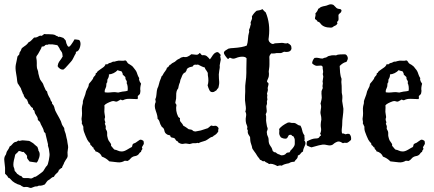

<svg xmlns="http://www.w3.org/2000/svg" viewBox="-26 -755 2055 910"><path d="M81.1 -315.4 74.2 -332Q74.2 -335 71.8 -338.4Q69.3 -341.8 66.9 -346.2Q64.5 -350.6 62 -354Q59.6 -357.4 57.6 -360.4Q54.7 -372.1 54.7 -377.4Q54.7 -382.8 50.3 -407.7Q45.9 -432.6 48.8 -447.8Q51.8 -462.9 53.2 -468.8Q54.7 -474.6 55.2 -479Q55.7 -483.4 56.6 -486.3Q57.6 -489.3 60.5 -491.7Q63.5 -494.1 64.9 -496.6Q66.4 -499 65.9 -502Q65.4 -504.9 69.8 -510.7Q74.2 -516.6 75.2 -522Q76.2 -527.3 89.4 -535.6Q102.5 -543.9 109.4 -554.7Q116.2 -556.6 123.5 -564.5Q130.9 -572.3 135.7 -577.1Q146.5 -576.2 155.3 -582Q164.1 -587.9 171.9 -585L183.6 -593.8Q187.5 -592.8 206.5 -592.8Q225.6 -592.8 235.4 -588.9Q240.2 -584 243.7 -584.5Q247.1 -585 249 -580.1Q254.9 -582 261.7 -579.6Q268.6 -577.1 274.4 -575.2L285.2 -563.5Q288.1 -547.9 293 -539.6Q297.9 -531.2 302.7 -534.2Q309.6 -539.1 320.3 -556.6L327.1 -568.4Q332 -568.4 337.9 -567.4Q343.8 -566.4 349.6 -565.4Q359.4 -553.7 353.5 -532.7Q347.7 -511.7 335 -509.8Q333 -506.8 333.5 -504.9Q334 -502.9 332.5 -500.5Q331.1 -498 328.6 -494.1Q326.2 -490.2 321.3 -479.5Q316.4 -468.8 310.1 -462.4Q303.7 -456.1 293.5 -443.8Q283.2 -431.6 275.4 -425.8Q267.6 -423.8 259.3 -428.7Q251 -433.6 247.1 -441.4Q249 -455.1 253.9 -461.9Q258.8 -468.8 264.6 -476.6L271.5 -488.3Q270.5 -488.3 270 -495.6Q269.5 -502.9 266.6 -508.8Q262.7 -512.7 262.2 -514.6Q261.7 -516.6 258.8 -518.6Q255.9 -527.3 252.9 -530.8Q250 -534.2 248 -539.1Q244.1 -540 243.2 -541Q242.2 -542 241.2 -542H238.3Q237.3 -542 233.4 -543L220.7 -544.9Q216.8 -543.9 210 -544.9Q203.1 -545.9 201.2 -543Q189.5 -543.9 186.5 -539.1Q183.6 -534.2 171.9 -534.2Q169.9 -526.4 166.5 -521Q163.1 -515.6 158.7 -506.8Q154.3 -498 149.4 -492.2Q144.5 -486.3 146.5 -478Q148.4 -469.7 148.4 -456.1Q147.5 -431.6 152.3 -423.8Q155.3 -415 155.3 -411.1Q155.3 -407.2 157.2 -401.4Q159.2 -395.5 161.1 -386.7Q163.1 -377.9 170.4 -369.1Q177.7 -360.4 179.7 -353.5Q181.6 -346.7 184.6 -341.3Q187.5 -335.9 189 -331.5Q190.4 -327.1 192.9 -325.2Q195.3 -323.2 197.3 -321.3Q198.2 -308.6 211.9 -287.1Q212.9 -281.2 215.8 -276.4Q221.7 -270.5 220.7 -267.6Q218.8 -264.6 227.5 -255.9Q232.4 -246.1 232.4 -242.2Q234.4 -231.4 243.2 -216.8Q252 -202.1 254.9 -195.8Q257.8 -189.5 259.3 -187Q260.7 -184.6 262.7 -180.2Q264.6 -175.8 266.1 -169.9Q267.6 -164.1 271.5 -158.2Q279.3 -148.4 278.8 -143.6Q278.3 -138.7 282.2 -129.4Q286.1 -120.1 287.1 -112.3Q288.1 -104.5 289.6 -100.6Q291 -96.7 292 -91.3Q293 -85.9 293.9 -78.1Q294.9 -70.3 296.4 -64Q297.9 -57.6 295.4 -44.9Q293 -32.2 294.4 -22Q295.9 -11.7 290.5 -4.4Q285.2 2.9 278.3 15.6Q276.4 22.5 272.9 27.8Q269.5 33.2 267.6 41Q262.7 41 260.3 44.9Q257.8 48.8 252.9 49.8Q252.9 54.7 250.5 57.6Q248 60.5 246.1 63.5Q234.4 72.3 229.5 83Q221.7 84 215.8 89.8Q210 95.7 204.6 98.1Q199.2 100.6 194.8 107.4Q190.4 114.3 186.5 119.1Q172.9 125 167 125H159.2Q156.2 125 153.3 127Q150.4 128.9 147.5 128.4Q144.5 127.9 140.1 128.9Q135.7 129.9 132.3 131.8Q128.9 133.8 123 135.3Q117.2 136.7 111.8 133.8Q106.4 130.9 97.7 130.9L86.9 131.8Q75.2 127 70.3 122.1Q56.6 119.1 43.9 111.3Q31.2 103.5 25.9 96.2Q20.5 88.9 12.7 86.9Q9.8 78.1 -2 68.4V40Q-3.9 18.6 -5.4 8.3Q-6.8 -2 -4.9 -8.8Q-2.9 -15.6 -1.5 -17.1Q0 -18.6 2 -22.5Q3.9 -26.4 4.4 -30.3Q4.9 -34.2 7.3 -38.1Q9.8 -42 13.7 -47.9Q17.6 -53.7 19.5 -60.5Q27.3 -64.5 32.2 -71.3Q37.1 -78.1 44.9 -82Q51.8 -82 54.2 -84.5Q56.6 -86.9 60.5 -88.9Q66.4 -85.9 72.3 -88.4Q78.1 -90.8 88.4 -89.4Q98.6 -87.9 104.5 -87.9Q110.4 -87.9 115.2 -85.9Q127 -78.1 128.9 -77.6Q130.9 -77.1 134.3 -73.2Q137.7 -69.3 142.6 -65.9Q147.5 -62.5 151.4 -58.6Q152.3 -53.7 154.3 -49.8Q156.2 -45.9 156.2 -41Q168.9 -25.4 154.3 5.9Q151.4 12.7 147.5 15.6Q123 12.7 114.3 10.7Q111.3 5.9 106 0Q100.6 -5.9 102.5 -15.6Q98.6 -22.5 94.2 -26.4Q89.8 -30.3 85.9 -35.2Q81.1 -33.2 74.7 -36.6Q68.4 -40 62.5 -39.1Q58.6 -33.2 54.2 -29.8Q49.8 -26.4 45.9 -21.5L43 -7.8Q35.2 19.5 38.1 34.2Q43 45.9 43 50.8Q43 55.7 45.9 57.6Q48.8 59.6 51.3 63.5Q53.7 67.4 55.7 69.3Q60.5 71.3 64.5 75.2Q68.4 79.1 75.2 79.1Q80.1 88.9 87.9 88.9H107.4Q115.2 89.8 119.6 90.8Q124 91.8 131.3 86.9Q138.7 82 139.6 83Q140.6 84 145.5 81.1Q150.4 78.1 154.3 75.2Q158.2 72.3 167 65.9Q175.8 59.6 178.7 56.2Q181.6 52.7 182.6 50.3Q183.6 47.9 185.5 45.4Q187.5 43 189.5 39.1Q191.4 35.2 196.3 30.8Q201.2 26.4 205.6 3.4Q210 -19.5 208.5 -27.8Q207 -36.1 206.5 -43Q206.1 -49.8 203.1 -58.1Q200.2 -66.4 201.2 -68.4Q202.1 -70.3 201.2 -72.3L190.4 -117.2Q190.4 -121.1 189.5 -123Q181.6 -129.9 181.6 -133.8Q181.6 -137.7 177.7 -146.5Q173.8 -155.3 170.4 -160.6Q167 -166 165.5 -171.4Q164.1 -176.8 160.6 -179.7Q157.2 -182.6 153.3 -186.5Q154.3 -196.3 146.5 -207Q138.7 -217.8 138.2 -224.6Q137.7 -231.4 133.3 -233.4Q128.9 -235.4 129.9 -243.2Q122.1 -246.1 118.2 -253.4Q114.3 -260.7 107.4 -265.6Q108.4 -271.5 105.5 -273.9Q102.5 -276.4 103.5 -281.2Q93.8 -288.1 89.8 -295.4Q85.9 -302.7 86.4 -304.2Q86.9 -305.7 84 -309.1Q81.1 -312.5 81.1 -315.4Z M642.6 -358.4Q636.7 -336.9 639.6 -324.2Q638.7 -310.5 635.3 -307.6Q631.8 -304.7 627 -299.8Q627 -295.9 627.4 -291.5Q627.9 -287.1 625 -285.2Q606.4 -286.1 588.4 -286.6Q570.3 -287.1 557.6 -280.3Q552.7 -279.3 550.8 -280.8Q548.8 -282.2 545.9 -283.2Q541 -281.2 533.7 -276.4Q526.4 -271.5 519.5 -274.4Q512.7 -277.3 504.9 -275.4Q476.6 -265.6 468.8 -255.9Q469.7 -245.1 468.8 -234.9Q467.8 -224.6 469.7 -215.8L471.7 -203.1Q472.7 -199.2 471.2 -196.3Q469.7 -193.4 469.7 -189Q469.7 -184.6 472.2 -179.2Q474.6 -173.8 470.7 -168.9Q472.7 -164.1 474.6 -159.2Q476.6 -154.3 474.6 -146.5Q475.6 -141.6 477.5 -139.2Q479.5 -136.7 481 -131.8Q482.4 -127 481.9 -119.6Q481.4 -112.3 482.9 -107.4Q484.4 -102.5 485.8 -96.2Q487.3 -89.8 495.1 -80.1Q502.9 -70.3 500 -64.5Q504.9 -59.6 508.3 -54.7Q511.7 -49.8 516.6 -45.9Q525.4 -44.9 532.7 -41Q540 -37.1 551.3 -37.1Q562.5 -37.1 577.6 -46.4Q592.8 -55.7 597.7 -57.6Q600.6 -59.6 601.1 -64.9Q601.6 -70.3 604.5 -72.8Q607.4 -75.2 609.9 -75.7Q612.3 -76.2 616.7 -78.6Q621.1 -81.1 625 -84.5Q628.9 -87.9 635.7 -91.8Q642.6 -95.7 654.3 -86.9Q657.2 -75.2 654.3 -70.3Q651.4 -65.4 648.4 -60.5Q645.5 -55.7 647.5 -54.2Q649.4 -52.7 648.4 -47.9Q642.6 -42 642.6 -35.2Q636.7 -33.2 633.8 -27.8Q630.9 -22.5 625 -19Q619.1 -15.6 613.8 -15.1Q608.4 -14.6 602.1 -11.2Q595.7 -7.8 591.8 -2.4Q587.9 2.9 579.1 7.8Q574.2 6.8 565.4 6.8Q548.8 16.6 530.8 14.2Q512.7 11.7 492.2 9.8Q476.6 -5.9 457 -12.7Q449.2 -32.2 425.8 -38.1Q425.8 -43.9 421.4 -45.9Q417 -47.9 417 -55.7Q412.1 -56.6 410.6 -60.5Q409.2 -64.5 404.3 -66.4Q403.3 -69.3 401.9 -70.8Q400.4 -72.3 401.4 -77.1Q396.5 -79.1 394 -83.5Q391.6 -87.9 387.7 -92.8Q380.9 -106.4 379.4 -111.3Q377.9 -116.2 373 -127.9Q368.2 -139.6 369.1 -154.3L361.3 -170.9Q363.3 -175.8 361.8 -181.2Q360.4 -186.5 360.4 -192.4L362.3 -207Q363.3 -217.8 362.3 -230Q361.3 -242.2 363.3 -252L366.2 -263.7Q367.2 -267.6 366.7 -271Q366.2 -274.4 368.7 -281.7Q371.1 -289.1 375 -298.8Q378.9 -308.6 379.4 -312.5Q379.9 -316.4 381.8 -322.3Q383.8 -328.1 386.7 -333Q389.6 -337.9 392.1 -343.3Q394.5 -348.6 394.5 -353Q394.5 -357.4 398.9 -361.8Q403.3 -366.2 405.3 -369.1Q407.2 -372.1 409.7 -375Q412.1 -377.9 414.1 -380.9Q416 -389.6 422.4 -395Q428.7 -400.4 427.7 -408.2Q432.6 -408.2 433.6 -412.1Q434.6 -416 441.4 -420.4Q448.2 -424.8 450.2 -426.8Q452.1 -428.7 461.4 -434.6Q470.7 -440.4 475.6 -452.1Q480.5 -448.2 481.9 -449.7Q483.4 -451.2 488.3 -454.1Q493.2 -457 496.1 -457Q499 -457 504.4 -460.4Q509.8 -463.9 514.2 -462.9Q518.6 -461.9 522.5 -464.8Q536.1 -468.8 546.9 -467.3Q557.6 -465.8 568.4 -468.8Q573.2 -466.8 575.7 -461.9Q578.1 -457 581.5 -454.1Q585 -451.2 587.9 -450.2Q590.8 -449.2 595.7 -445.3Q600.6 -441.4 602.5 -439.9Q604.5 -438.5 606.4 -435.1Q608.4 -431.6 611.8 -428.2Q615.2 -424.8 618.7 -418.9Q622.1 -413.1 625 -403.3Q627.9 -393.6 633.8 -384.8Q631.8 -377 634.8 -373Q635.7 -368.2 638.2 -365.2Q640.6 -362.3 642.6 -358.4ZM534.2 -316.4 546.9 -319.3Q554.7 -321.3 563 -321.8Q571.3 -322.3 579.1 -325.2Q581.1 -347.7 574.2 -361.3Q577.1 -368.2 572.3 -374.5Q567.4 -380.9 568.4 -389.6Q557.6 -400.4 555.7 -401.4Q555.7 -407.2 553.7 -410.2Q551.8 -413.1 549.8 -417Q544.9 -418.9 540 -419.4Q535.2 -419.9 532.2 -422.9Q513.7 -404.3 490.2 -402.3Q491.2 -389.6 483.4 -378.9Q482.4 -375 482.4 -371.1V-365.2Q477.5 -361.3 478 -353Q478.5 -344.7 473.6 -335.4Q468.8 -326.2 470.7 -317.4Q484.4 -315.4 496.1 -316.9Q507.8 -318.4 518.6 -318.4Z M900.4 -131.8 925.8 -136.7 959 -147.5 974.6 -160.2Q976.6 -160.2 980.5 -158.7Q984.4 -157.2 991.7 -158.7Q999 -160.2 1005.4 -153.8Q1011.7 -147.5 1009.3 -143.1Q1006.8 -138.7 1008.8 -132.8Q1001 -118.2 986.3 -111.3Q984.4 -107.4 980 -106.4Q975.6 -105.5 970.2 -102.5Q964.8 -99.6 957.5 -93.8Q950.2 -87.9 937.5 -85Q924.8 -82 914.1 -76.2Q912.1 -79.1 908.7 -77.6Q905.3 -76.2 902.3 -76.2H887.7L873 -72.3Q854.5 -76.2 845.2 -73.7Q835.9 -71.3 826.7 -75.7Q817.4 -80.1 817.9 -81.5Q818.4 -83 817.4 -84Q809.6 -86.9 807.1 -91.3Q804.7 -95.7 802.7 -98.6Q795.9 -102.5 789.1 -103Q782.2 -103.5 780.3 -113.3Q767.6 -115.2 762.7 -120.1Q754.9 -125 752.9 -136.7Q751 -148.4 741.2 -153.3Q732.4 -167 730.5 -176.3Q728.5 -185.5 720.7 -192.4Q721.7 -204.1 712.4 -229.5Q703.1 -254.9 711.9 -271.5Q711.9 -276.4 710 -284.2Q714.8 -293.9 715.3 -305.2Q715.8 -316.4 717.3 -324.2Q718.8 -332 719.7 -335Q724.6 -343.8 727.5 -356.9Q730.5 -370.1 734.4 -378.4Q738.3 -386.7 739.3 -392.6Q743.2 -394.5 746.6 -401.9Q750 -409.2 756.8 -417.5Q763.7 -425.8 765.6 -434.6Q770.5 -435.5 772.9 -439.5Q775.4 -443.4 778.3 -447.3Q783.2 -448.2 785.6 -451.7Q788.1 -455.1 795.9 -458.5Q803.7 -461.9 808.1 -466.8Q812.5 -471.7 820.3 -475.1Q828.1 -478.5 829.6 -480.5Q831.1 -482.4 833 -482.4L843.8 -485.4Q846.7 -485.4 849.6 -484.4Q862.3 -482.4 880.9 -498Q893.6 -497.1 903.3 -495.6Q913.1 -494.1 919.9 -503.9Q924.8 -502 926.3 -498.5Q927.7 -495.1 932.6 -493.2Q946.3 -495.1 954.1 -488.8Q961.9 -482.4 968.8 -473.6Q971.7 -476.6 974.6 -481.4Q977.5 -486.3 983.4 -494.6Q989.3 -502.9 997.1 -506.3Q1004.9 -509.8 1009.8 -505.9Q1014.6 -502 1018.1 -497.6Q1021.5 -493.2 1019 -491.2Q1016.6 -489.3 1018.6 -484.4L1020.5 -472.7Q1019.5 -470.7 1018.1 -460.9Q1016.6 -451.2 1015.6 -447.3Q1014.6 -443.4 1015.6 -440.4Q1016.6 -437.5 1013.2 -420.4Q1009.8 -403.3 1011.7 -382.8Q1013.7 -362.3 1012.7 -357.4Q1011.7 -352.5 1010.7 -346.2Q1009.8 -339.8 1007.8 -336.9Q1002.9 -333 1002.4 -331.1Q1002 -329.1 1000 -327.1L987.3 -319.3Q972.7 -315.4 966.8 -327.1Q960.9 -338.9 958 -350.6Q964.8 -370.1 959 -399.4V-406.2Q959 -412.1 952.1 -420.9Q945.3 -429.7 945.8 -431.2Q946.3 -432.6 945.3 -434.6Q935.5 -437.5 927.7 -441.4Q919.9 -445.3 912.1 -449.2Q907.2 -447.3 903.3 -448.2Q899.4 -449.2 895 -447.8Q890.6 -446.3 889.6 -443.4Q888.7 -440.4 885.7 -439.5L873 -436.5Q859.4 -430.7 858.9 -424.8Q858.4 -418.9 853.5 -414.1Q852.5 -410.2 848.6 -410.2Q844.7 -410.2 843.8 -406.2Q838.9 -401.4 837.4 -396.5Q835.9 -391.6 833 -385.3Q830.1 -378.9 829.1 -376.5Q828.1 -374 827.6 -369.1Q827.1 -364.3 825.7 -362.3Q824.2 -360.4 823.2 -356Q822.3 -351.6 820.8 -347.2Q819.3 -342.8 819.3 -339.4Q819.3 -335.9 816.4 -333Q813.5 -330.1 811 -321.8Q808.6 -313.5 809.1 -300.3Q809.6 -287.1 806.6 -277.3Q803.7 -267.6 806.2 -264.6Q808.6 -261.7 810.5 -257.8Q804.7 -230.5 818.4 -202.1Q821.3 -197.3 827.1 -195.3Q825.2 -182.6 830.1 -177.7Q840.8 -166 841.8 -160.2Q849.6 -156.2 856 -151.4Q862.3 -146.5 868.2 -142.6Q882.8 -141.6 887.2 -136.7Q891.6 -131.8 900.4 -131.8Z M1295.9 -550.8 1309.6 -551.8Q1316.4 -551.8 1323.2 -549.8Q1330.1 -547.9 1337.9 -550.8Q1349.6 -543.9 1352.5 -539.6Q1355.5 -535.2 1355.5 -524.4Q1351.6 -504.9 1320.3 -509.8Q1310.5 -505.9 1308.6 -504.4Q1306.6 -502.9 1294.4 -503.4Q1282.2 -503.9 1281.2 -502.9Q1280.3 -502 1270.5 -501.5Q1260.7 -501 1260.3 -502Q1259.8 -502.9 1254.9 -496.1Q1250 -489.3 1250.5 -484.9Q1251 -480.5 1251 -470.7V-449.2Q1251 -438.5 1249 -426.8Q1247.1 -415 1248 -412.1Q1249 -409.2 1248.5 -399.4Q1248 -389.6 1245.1 -384.3Q1242.2 -378.9 1240.2 -372.6Q1238.3 -366.2 1243.2 -363.8Q1248 -361.3 1246.1 -352.5L1243.2 -340.8Q1242.2 -336.9 1243.2 -333.5Q1244.1 -330.1 1243.2 -325.2L1239.3 -310.5Q1242.2 -303.7 1240.7 -299.8Q1239.3 -295.9 1240.7 -288.6Q1242.2 -281.2 1240.2 -279.3Q1238.3 -277.3 1239.3 -270Q1240.2 -262.7 1238.3 -258.8Q1236.3 -254.9 1236.3 -250L1238.3 -228.5Q1238.3 -221.7 1233.4 -213.9Q1236.3 -204.1 1235.4 -193.8Q1234.4 -183.6 1236.3 -173.8L1239.3 -156.2Q1240.2 -153.3 1241.7 -149.4Q1243.2 -145.5 1242.2 -141.6L1238.3 -129.9Q1238.3 -126 1240.2 -116.2Q1247.1 -102.5 1247.1 -92.8Q1247.1 -83 1249 -76.2Q1251 -69.3 1256.8 -61.5Q1262.7 -53.7 1264.2 -47.4Q1265.6 -41 1267.6 -38.1Q1276.4 -32.2 1277.3 -32.7Q1278.3 -33.2 1280.3 -33.2Q1288.1 -25.4 1293 -24.4Q1297.9 -23.4 1302.7 -20.5Q1307.6 -17.6 1316.4 -19.5Q1325.2 -21.5 1329.6 -27.3Q1334 -33.2 1344.7 -32.2Q1348.6 -35.2 1350.1 -39.6Q1351.6 -43.9 1355.5 -45.9Q1371.1 -62.5 1371.1 -72.3V-89.8Q1371.1 -96.7 1369.1 -100.1Q1367.2 -103.5 1365.2 -108.4Q1356.4 -111.3 1356.4 -113.8Q1356.4 -116.2 1351.1 -116.2Q1345.7 -116.2 1342.8 -114.3Q1338.9 -108.4 1336.4 -103Q1334 -97.7 1325.2 -97.7Q1316.4 -97.7 1305.7 -103.5Q1295.9 -116.2 1297.4 -126.5Q1298.8 -136.7 1296.9 -143.6Q1309.6 -160.2 1337.9 -173.8Q1345.7 -175.8 1350.1 -173.8Q1354.5 -171.9 1363.8 -172.4Q1373 -172.9 1380.9 -166.5Q1388.7 -160.2 1398.4 -159.2Q1404.3 -148.4 1406.7 -135.7Q1409.2 -123 1417 -113.3Q1416 -108.4 1417.5 -100.6Q1418.9 -92.8 1416 -89.8Q1424.8 -80.1 1420.4 -68.8Q1416 -57.6 1413.1 -50.8Q1410.2 -43.9 1410.2 -37.1Q1402.3 -33.2 1398.4 -26.9Q1394.5 -20.5 1385.7 -17.6Q1385.7 -6.8 1379.4 -1Q1373 4.9 1369.1 11.7Q1352.5 11.7 1343.8 18.6Q1317.4 23.4 1309.6 30.3Q1300.8 27.3 1289.1 32.2Q1262.7 17.6 1249 22.5Q1244.1 17.6 1237.8 15.6Q1231.4 13.7 1228.5 8.8Q1219.7 10.7 1216.3 7.3Q1212.9 3.9 1206.1 2Q1204.1 -2.9 1199.2 -8.3Q1194.3 -13.7 1190.9 -20Q1187.5 -26.4 1178.2 -38.6Q1168.9 -50.8 1168.9 -55.2Q1168.9 -59.6 1164.1 -72.8Q1159.2 -85.9 1159.2 -105.5Q1157.2 -109.4 1154.3 -113.3Q1151.4 -117.2 1149.4 -122.6Q1147.5 -127.9 1148.4 -134.3Q1149.4 -140.6 1144.5 -142.6Q1148.4 -152.3 1144 -161.1Q1139.6 -169.9 1138.7 -181.2Q1137.7 -192.4 1140.1 -204.1Q1142.6 -215.8 1136.7 -226.6Q1141.6 -236.3 1137.7 -258.3Q1133.8 -280.3 1135.3 -300.8Q1136.7 -321.3 1136.2 -335Q1135.7 -348.6 1137.7 -362.3Q1141.6 -389.6 1141.6 -409.2V-428.7L1142.6 -478.5Q1137.7 -486.3 1122.6 -486.3Q1107.4 -486.3 1092.8 -480Q1078.1 -473.6 1067.4 -480.5Q1060.5 -482.4 1058.6 -478Q1056.6 -473.6 1051.8 -477.5Q1035.2 -497.1 1035.2 -504.4Q1035.2 -511.7 1044.9 -517.1Q1054.7 -522.5 1056.6 -524.4Q1068.4 -527.3 1079.1 -527.3Q1124 -530.3 1143.6 -539.1Q1148.4 -553.7 1148.9 -565.9Q1149.4 -578.1 1150.9 -586.4Q1152.3 -594.7 1153.3 -597.2Q1154.3 -599.6 1154.8 -603Q1155.3 -606.4 1154.3 -609.4Q1153.3 -612.3 1156.7 -619.6Q1160.2 -627 1160.2 -631.8Q1164.1 -640.6 1162.6 -643.1Q1161.1 -645.5 1162.1 -649.9Q1163.1 -654.3 1166.5 -661.1Q1169.9 -668 1168 -677.7Q1178.7 -695.3 1190.4 -704.1Q1209 -706.1 1217.8 -711.9Q1227.5 -700.2 1233.4 -696.3Q1255.9 -643.6 1248 -579.1Q1248 -576.2 1247.1 -572.3Q1246.1 -568.4 1247.6 -563Q1249 -557.6 1254.4 -552.7Q1259.8 -547.9 1264.6 -546.9Q1269.5 -545.9 1272.5 -547.9Q1275.4 -549.8 1279.3 -549.8Z M1468.8 -691.4Q1479.5 -702.1 1482.4 -713.9Q1486.3 -713.9 1488.3 -716.8Q1490.2 -719.7 1498 -722.7Q1505.9 -725.6 1513.2 -726.6Q1520.5 -727.5 1531.7 -732.4Q1543 -737.3 1554.7 -731.4Q1563.5 -723.6 1565.4 -720.7Q1567.4 -717.8 1571.8 -715.3Q1576.2 -712.9 1583.5 -712.4Q1590.8 -711.9 1592.8 -705.1Q1591.8 -697.3 1586.9 -693.8Q1582 -690.4 1578.1 -684.6Q1578.1 -676.8 1578.6 -666.5Q1579.1 -656.2 1572.3 -652.3Q1570.3 -649.4 1572.8 -646Q1575.2 -642.6 1571.3 -641.6Q1569.3 -635.7 1562.5 -633.3Q1555.7 -630.9 1552.2 -627.4Q1548.8 -624 1542 -624Q1505.9 -624 1492.2 -644.5Q1487.3 -651.4 1479.5 -652.3Q1477.5 -657.2 1474.1 -659.7Q1470.7 -662.1 1466.8 -665Q1466.8 -672.9 1468.8 -678.2Q1470.7 -683.6 1468.8 -691.4ZM1566.4 -492.2Q1574.2 -497.1 1586.9 -497.1Q1599.6 -497.1 1607.4 -497.6Q1615.2 -498 1620.1 -488.3Q1625 -478.5 1620.1 -469.7Q1618.2 -461.9 1613.3 -460.9Q1599.6 -458 1584 -442.4Q1585 -434.6 1585 -425.8Q1585 -417 1585.9 -411.1Q1586.9 -405.3 1587.4 -401.4Q1587.9 -397.5 1588.9 -393.1Q1589.8 -388.7 1591.3 -385.7Q1592.8 -382.8 1592.8 -379.9L1591.8 -366.2Q1593.8 -355.5 1593.8 -315.4Q1597.7 -298.8 1596.7 -291.5Q1595.7 -284.2 1595.7 -276.4L1601.6 -239.3Q1601.6 -223.6 1598.6 -202.1Q1595.7 -180.7 1596.2 -174.8Q1596.7 -168.9 1595.7 -160.2Q1594.7 -151.4 1593.8 -142.6Q1592.8 -133.8 1594.7 -125Q1595.7 -121.1 1599.6 -122.1Q1603.5 -123 1607.4 -120.1Q1611.3 -117.2 1616.2 -119.6Q1621.1 -122.1 1629.9 -120.1Q1640.6 -109.4 1637.7 -91.8Q1626 -81.1 1621.6 -79.1Q1617.2 -77.1 1610.8 -78.1Q1604.5 -79.1 1599.6 -76.2Q1586.9 -84 1580.6 -84.5Q1574.2 -85 1565.4 -80.1Q1556.6 -75.2 1553.7 -71.8Q1550.8 -68.4 1543 -66.4Q1535.2 -64.5 1524.4 -67.4Q1513.7 -70.3 1503.9 -69.8Q1494.1 -69.3 1450.2 -56.6Q1439.5 -59.6 1428.7 -65.4Q1425.8 -72.3 1428.7 -85Q1454.1 -98.6 1469.2 -98.6Q1484.4 -98.6 1487.3 -105Q1490.2 -111.3 1495.1 -112.3Q1496.1 -116.2 1492.7 -118.7Q1489.3 -121.1 1492.2 -123Q1498 -136.7 1495.1 -149.9Q1492.2 -163.1 1497.1 -188.5Q1497.1 -201.2 1494.1 -211.9Q1491.2 -222.7 1494.6 -237.3Q1498 -252 1493.2 -263.7Q1495.1 -272.5 1497.6 -282.2Q1500 -292 1498.5 -300.8Q1497.1 -309.6 1498 -323.2L1503.9 -337.9Q1503.9 -339.8 1502.9 -342.8Q1502 -345.7 1503.4 -353.5Q1504.9 -361.3 1503.9 -363.3Q1502.9 -365.2 1502.9 -368.2L1505.9 -388.7Q1506.8 -392.6 1505.4 -396.5Q1503.9 -400.4 1503.9 -405.3Q1506.8 -413.1 1504.9 -421.4Q1502.9 -429.7 1503.4 -435.5Q1503.9 -441.4 1496.1 -444.3Q1488.3 -444.3 1481.4 -443.4Q1467.8 -440.4 1453.1 -455.1Q1455.1 -470.7 1464.8 -480.5Q1476.6 -482.4 1484.9 -480Q1493.2 -477.5 1502.9 -477.5Q1513.7 -482.4 1516.1 -481.9Q1518.6 -481.4 1524.9 -485.8Q1531.2 -490.2 1532.7 -489.7Q1534.2 -489.3 1539.6 -491.2Q1544.9 -493.2 1555.2 -493.2Q1565.4 -493.2 1566.4 -492.2Z M1974.6 -358.4Q1968.8 -336.9 1971.7 -324.2Q1970.7 -310.5 1967.3 -307.6Q1963.9 -304.7 1959 -299.8Q1959 -295.9 1959.5 -291.5Q1960 -287.1 1957 -285.2Q1938.5 -286.1 1920.4 -286.6Q1902.3 -287.1 1889.6 -280.3Q1884.8 -279.3 1882.8 -280.8Q1880.9 -282.2 1877.9 -283.2Q1873 -281.2 1865.7 -276.4Q1858.4 -271.5 1851.6 -274.4Q1844.7 -277.3 1836.9 -275.4Q1808.6 -265.6 1800.8 -255.9Q1801.8 -245.1 1800.8 -234.9Q1799.8 -224.6 1801.8 -215.8L1803.7 -203.1Q1804.7 -199.2 1803.2 -196.3Q1801.8 -193.4 1801.8 -189Q1801.8 -184.6 1804.2 -179.2Q1806.6 -173.8 1802.7 -168.9Q1804.7 -164.1 1806.6 -159.2Q1808.6 -154.3 1806.6 -146.5Q1807.6 -141.6 1809.6 -139.2Q1811.5 -136.7 1813 -131.8Q1814.5 -127 1814 -119.6Q1813.5 -112.3 1814.9 -107.4Q1816.4 -102.5 1817.9 -96.2Q1819.3 -89.8 1827.1 -80.1Q1835 -70.3 1832 -64.5Q1836.9 -59.6 1840.3 -54.7Q1843.8 -49.8 1848.6 -45.9Q1857.4 -44.9 1864.7 -41Q1872.1 -37.1 1883.3 -37.1Q1894.5 -37.1 1909.7 -46.4Q1924.8 -55.7 1929.7 -57.6Q1932.6 -59.6 1933.1 -64.9Q1933.6 -70.3 1936.5 -72.8Q1939.5 -75.2 1941.9 -75.7Q1944.3 -76.2 1948.7 -78.6Q1953.1 -81.1 1957 -84.5Q1960.9 -87.9 1967.8 -91.8Q1974.6 -95.7 1986.3 -86.9Q1989.3 -75.2 1986.3 -70.3Q1983.4 -65.4 1980.5 -60.5Q1977.5 -55.7 1979.5 -54.2Q1981.4 -52.7 1980.5 -47.9Q1974.6 -42 1974.6 -35.2Q1968.8 -33.2 1965.8 -27.8Q1962.9 -22.5 1957 -19Q1951.2 -15.6 1945.8 -15.1Q1940.4 -14.6 1934.1 -11.2Q1927.7 -7.8 1923.8 -2.4Q1919.9 2.9 1911.1 7.8Q1906.2 6.8 1897.5 6.8Q1880.9 16.6 1862.8 14.2Q1844.7 11.7 1824.2 9.8Q1808.6 -5.9 1789.1 -12.7Q1781.2 -32.2 1757.8 -38.1Q1757.8 -43.9 1753.4 -45.9Q1749 -47.9 1749 -55.7Q1744.1 -56.6 1742.7 -60.5Q1741.2 -64.5 1736.3 -66.4Q1735.4 -69.3 1733.9 -70.8Q1732.4 -72.3 1733.4 -77.1Q1728.5 -79.1 1726.1 -83.5Q1723.6 -87.9 1719.7 -92.8Q1712.9 -106.4 1711.4 -111.3Q1710 -116.2 1705.1 -127.9Q1700.2 -139.6 1701.2 -154.3L1693.4 -170.9Q1695.3 -175.8 1693.8 -181.2Q1692.4 -186.5 1692.4 -192.4L1694.3 -207Q1695.3 -217.8 1694.3 -230Q1693.4 -242.2 1695.3 -252L1698.2 -263.7Q1699.2 -267.6 1698.7 -271Q1698.2 -274.4 1700.7 -281.7Q1703.1 -289.1 1707 -298.8Q1710.9 -308.6 1711.4 -312.5Q1711.9 -316.4 1713.9 -322.3Q1715.8 -328.1 1718.8 -333Q1721.7 -337.9 1724.1 -343.3Q1726.6 -348.6 1726.6 -353Q1726.6 -357.4 1731 -361.8Q1735.4 -366.2 1737.3 -369.1Q1739.3 -372.1 1741.7 -375Q1744.1 -377.9 1746.1 -380.9Q1748 -389.6 1754.4 -395Q1760.7 -400.4 1759.8 -408.2Q1764.6 -408.2 1765.6 -412.1Q1766.6 -416 1773.4 -420.4Q1780.3 -424.8 1782.2 -426.8Q1784.2 -428.7 1793.5 -434.6Q1802.7 -440.4 1807.6 -452.1Q1812.5 -448.2 1814 -449.7Q1815.4 -451.2 1820.3 -454.1Q1825.2 -457 1828.1 -457Q1831.1 -457 1836.4 -460.4Q1841.8 -463.9 1846.2 -462.9Q1850.6 -461.9 1854.5 -464.8Q1868.2 -468.8 1878.9 -467.3Q1889.6 -465.8 1900.4 -468.8Q1905.3 -466.8 1907.7 -461.9Q1910.2 -457 1913.6 -454.1Q1917 -451.2 1919.9 -450.2Q1922.9 -449.2 1927.7 -445.3Q1932.6 -441.4 1934.6 -439.9Q1936.5 -438.5 1938.5 -435.1Q1940.4 -431.6 1943.8 -428.2Q1947.3 -424.8 1950.7 -418.9Q1954.1 -413.1 1957 -403.3Q1960 -393.6 1965.8 -384.8Q1963.9 -377 1966.8 -373Q1967.8 -368.2 1970.2 -365.2Q1972.7 -362.3 1974.6 -358.4ZM1866.2 -316.4 1878.9 -319.3Q1886.7 -321.3 1895 -321.8Q1903.3 -322.3 1911.1 -325.2Q1913.1 -347.7 1906.2 -361.3Q1909.2 -368.2 1904.3 -374.5Q1899.4 -380.9 1900.4 -389.6Q1889.6 -400.4 1887.7 -401.4Q1887.7 -407.2 1885.7 -410.2Q1883.8 -413.1 1881.8 -417Q1877 -418.9 1872.1 -419.4Q1867.2 -419.9 1864.3 -422.9Q1845.7 -404.3 1822.3 -402.3Q1823.2 -389.6 1815.4 -378.9Q1814.5 -375 1814.5 -371.1V-365.2Q1809.6 -361.3 1810.1 -353Q1810.5 -344.7 1805.7 -335.4Q1800.8 -326.2 1802.7 -317.4Q1816.4 -315.4 1828.1 -316.9Q1839.8 -318.4 1850.6 -318.4Z"/></svg>

Font: Mountains of Christmas
Style: Bold
Weight: 700
Designer: Crystal Kluge
Foundry: Font Diner, Inc DBA Tart Workshop
Version: Version 1.002